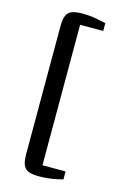

<svg xmlns="http://www.w3.org/2000/svg" viewBox="-139 -869 718 1072"><g transform="rotate(15 220.0 -333.5)"><path d="M200 137Q165.5 137 142.8 129.8Q120 122.5 109.2 101Q98.5 79.5 98.5 37V-704Q98.5 -747 109.2 -768.2Q120 -789.5 142.8 -796.8Q165.5 -804 200 -804Q241 -804 273.8 -798Q306.5 -792 336 -785.5V-740H202.5V72H336V118Q305 126 272.5 131.5Q240 137 200 137Z"/></g></svg>

Font: Merriweather SemiBold
Style: Regular
Weight: 600
Version: Version 2.100